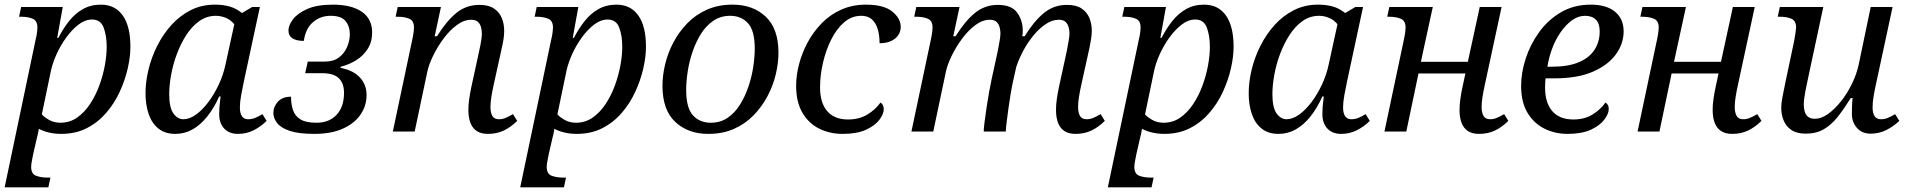

<svg xmlns="http://www.w3.org/2000/svg" viewBox="-27 -566 8211 826"><path d="M-7 240 126 -394Q131 -414 132.5 -428.5Q134 -443 134 -447Q134 -477 113.5 -485.5Q93 -494 64 -494H55L64 -536H243L219 -403H224Q244 -442 269.5 -474.5Q295 -507 329 -526.5Q363 -546 407 -546Q468 -546 501 -499.5Q534 -453 534 -365Q534 -322 522.5 -271.5Q511 -221 488 -171Q465 -121 429.5 -80Q394 -39 346 -14.5Q298 10 236 10Q208 10 183 4Q158 -2 140 -12Q139 -3 136 10Q133 23 130 35L116 96Q115 102 111 121.5Q107 141 107 152Q107 182 128 190Q149 198 177 198H190L181 240ZM233 -38Q273 -38 304.5 -60Q336 -82 360 -118Q384 -154 400 -197.5Q416 -241 424 -284.5Q432 -328 432 -365Q432 -412 419 -447Q406 -482 369 -482Q339 -482 310.5 -460Q282 -438 257.5 -404Q233 -370 216 -332Q199 -294 192 -261L153 -74Q162 -63 183.5 -50.5Q205 -38 233 -38Z M727 10Q683 10 654.5 -13Q626 -36 612.5 -75.5Q599 -115 599 -165Q599 -213 611.5 -265.5Q624 -318 649 -368Q674 -418 710 -458Q746 -498 793 -522Q840 -546 897 -546Q933 -546 961 -538Q989 -530 1014 -510L1058 -536H1091L1022 -215Q1016 -187 1010.5 -156.5Q1005 -126 1005 -104Q1005 -79 1014 -66Q1023 -53 1040 -53Q1056 -53 1070 -58.5Q1084 -64 1102 -75L1120 -46Q1095 -21 1064 -5.5Q1033 10 997 10Q959 10 937.5 -13Q916 -36 916 -75Q916 -90 917 -105Q918 -120 922 -151H916Q893 -100 864 -64Q835 -28 801 -9Q767 10 727 10ZM762 -53Q788 -53 816 -73Q844 -93 869.5 -127Q895 -161 914.5 -203Q934 -245 943 -288L988 -494L998 -438Q976 -474 951.5 -486Q927 -498 902 -498Q862 -498 830 -475Q798 -452 774 -414.5Q750 -377 733.5 -332.5Q717 -288 709 -243Q701 -198 701 -161Q701 -103 719 -78Q737 -53 762 -53Z M1325 10Q1258 10 1219.5 -3Q1181 -16 1165 -37Q1149 -58 1149 -80Q1149 -107 1168.5 -128.5Q1188 -150 1225 -150Q1225 -118 1233.5 -92.5Q1242 -67 1265.5 -52.5Q1289 -38 1335 -38Q1389 -38 1421 -72Q1453 -106 1453 -167Q1453 -207 1431 -229Q1409 -251 1360 -251H1286L1297 -301H1370Q1408 -301 1431.5 -319Q1455 -337 1466.5 -364.5Q1478 -392 1478 -418Q1478 -453 1459.5 -475.5Q1441 -498 1395 -498Q1352 -498 1320 -471Q1288 -444 1280 -390Q1249 -390 1231.5 -401Q1214 -412 1214 -435Q1214 -457 1233 -482.5Q1252 -508 1294 -527Q1336 -546 1405 -546Q1485 -546 1529.5 -515.5Q1574 -485 1574 -426Q1574 -386 1555 -356Q1536 -326 1505.5 -307Q1475 -288 1439 -279L1438 -274Q1492 -264 1521 -233Q1550 -202 1550 -157Q1550 -111 1524 -73Q1498 -35 1448 -12.5Q1398 10 1325 10Z M2072 10Q2043 10 2024.5 -2Q2006 -14 1997 -37Q1988 -60 1988 -93Q1988 -115 1991.5 -140Q1995 -165 2001 -193L2025 -303Q2034 -343 2040 -373Q2046 -403 2046 -422Q2046 -435 2042.5 -448.5Q2039 -462 2029.5 -471.5Q2020 -481 2000 -481Q1969 -481 1938 -458Q1907 -435 1880.5 -399Q1854 -363 1835.5 -324.5Q1817 -286 1811 -256L1757 0H1663L1748 -402Q1751 -416 1752.5 -429.5Q1754 -443 1754 -447Q1754 -477 1733.5 -485.5Q1713 -494 1684 -494H1675L1684 -536H1870L1843 -410H1853Q1894 -476 1936.5 -510.5Q1979 -545 2035 -545Q2075 -545 2098 -529.5Q2121 -514 2131.5 -489Q2142 -464 2142 -434Q2142 -409 2136 -379.5Q2130 -350 2124 -324L2097 -202Q2091 -175 2087 -150.5Q2083 -126 2083 -106Q2083 -82 2091 -67.5Q2099 -53 2120 -53Q2134 -53 2147.5 -58.5Q2161 -64 2180 -75L2198 -46Q2171 -19 2140.5 -4.5Q2110 10 2072 10Z M2211 240 2344 -394Q2349 -414 2350.5 -428.5Q2352 -443 2352 -447Q2352 -477 2331.5 -485.5Q2311 -494 2282 -494H2273L2282 -536H2461L2437 -403H2442Q2462 -442 2487.5 -474.5Q2513 -507 2547 -526.5Q2581 -546 2625 -546Q2686 -546 2719 -499.5Q2752 -453 2752 -365Q2752 -322 2740.5 -271.5Q2729 -221 2706 -171Q2683 -121 2647.5 -80Q2612 -39 2564 -14.5Q2516 10 2454 10Q2426 10 2401 4Q2376 -2 2358 -12Q2357 -3 2354 10Q2351 23 2348 35L2334 96Q2333 102 2329 121.5Q2325 141 2325 152Q2325 182 2346 190Q2367 198 2395 198H2408L2399 240ZM2451 -38Q2491 -38 2522.5 -60Q2554 -82 2578 -118Q2602 -154 2618 -197.5Q2634 -241 2642 -284.5Q2650 -328 2650 -365Q2650 -412 2637 -447Q2624 -482 2587 -482Q2557 -482 2528.5 -460Q2500 -438 2475.5 -404Q2451 -370 2434 -332Q2417 -294 2410 -261L2371 -74Q2380 -63 2401.5 -50.5Q2423 -38 2451 -38Z M3020 10Q2933 10 2878 -41.5Q2823 -93 2823 -197Q2823 -241 2834.5 -289.5Q2846 -338 2870 -383.5Q2894 -429 2930 -466Q2966 -503 3014.5 -524.5Q3063 -546 3125 -546Q3212 -546 3267 -494.5Q3322 -443 3322 -339Q3322 -295 3310.5 -246.5Q3299 -198 3275 -152.5Q3251 -107 3215 -70Q3179 -33 3130.5 -11.5Q3082 10 3020 10ZM3031 -38Q3072 -38 3103 -59Q3134 -80 3156 -115Q3178 -150 3192.5 -192.5Q3207 -235 3213.5 -278Q3220 -321 3220 -357Q3220 -434 3191 -466Q3162 -498 3114 -498Q3074 -498 3042.5 -477Q3011 -456 2989 -421Q2967 -386 2952.5 -343.5Q2938 -301 2931.5 -258Q2925 -215 2925 -179Q2925 -102 2954 -70Q2983 -38 3031 -38Z M3598 10Q3543 10 3497.5 -12.5Q3452 -35 3425 -81Q3398 -127 3398 -197Q3398 -241 3410.5 -289.5Q3423 -338 3447.5 -383.5Q3472 -429 3508 -466Q3544 -503 3592 -524.5Q3640 -546 3698 -546Q3775 -546 3811.5 -516.5Q3848 -487 3848 -450Q3848 -431 3837.5 -415Q3827 -399 3806.5 -389.5Q3786 -380 3757 -380Q3757 -416 3748.5 -442.5Q3740 -469 3723 -483.5Q3706 -498 3678 -498Q3637 -498 3604.5 -470Q3572 -442 3549 -396Q3526 -350 3513.5 -296Q3501 -242 3501 -190Q3501 -123 3532 -87.5Q3563 -52 3621 -52Q3669 -52 3704 -73Q3739 -94 3761 -125Q3767 -121 3771 -114Q3775 -107 3775 -97Q3775 -76 3756.5 -51Q3738 -26 3699 -8Q3660 10 3598 10Z M4600 10Q4571 10 4552.5 -2Q4534 -14 4525 -37Q4516 -60 4516 -93Q4516 -115 4519.5 -140Q4523 -165 4529 -193L4553 -303Q4558 -324 4562.5 -347Q4567 -370 4570.5 -390.5Q4574 -411 4574 -422Q4574 -435 4570.5 -448.5Q4567 -462 4557.5 -471.5Q4548 -481 4528 -481Q4499 -481 4470.5 -461.5Q4442 -442 4417 -411Q4392 -380 4373.5 -344.5Q4355 -309 4345 -278L4329 -206Q4326 -192 4321 -163Q4316 -134 4311.5 -100.5Q4307 -67 4303.5 -39Q4300 -11 4300 0H4205Q4205 -12 4208.5 -39.5Q4212 -67 4217 -101.5Q4222 -136 4228 -169Q4234 -202 4239 -225L4256 -303Q4261 -324 4265.5 -347Q4270 -370 4273.5 -390.5Q4277 -411 4277 -422Q4277 -435 4273.5 -448.5Q4270 -462 4260.5 -471.5Q4251 -481 4231 -481Q4200 -481 4169 -458Q4138 -435 4111.5 -399Q4085 -363 4066.5 -324.5Q4048 -286 4042 -256L3988 0H3894L3979 -402Q3982 -416 3983.5 -429.5Q3985 -443 3985 -447Q3985 -477 3964.5 -485.5Q3944 -494 3915 -494H3906L3915 -536H4101L4074 -410H4084Q4125 -476 4167.5 -510.5Q4210 -545 4266 -545Q4325 -545 4349 -511.5Q4373 -478 4373 -434Q4373 -428 4372.5 -422Q4372 -416 4371 -410H4381Q4422 -476 4464.5 -510.5Q4507 -545 4563 -545Q4603 -545 4626 -529.5Q4649 -514 4659.5 -489Q4670 -464 4670 -434Q4670 -418 4667 -398.5Q4664 -379 4660 -360Q4656 -341 4652 -324L4625 -202Q4619 -175 4615 -150.5Q4611 -126 4611 -106Q4611 -82 4619 -67.5Q4627 -53 4648 -53Q4662 -53 4675.5 -58.5Q4689 -64 4708 -75L4726 -46Q4699 -19 4668.5 -4.5Q4638 10 4600 10Z M4739 240 4872 -394Q4877 -414 4878.5 -428.5Q4880 -443 4880 -447Q4880 -477 4859.5 -485.5Q4839 -494 4810 -494H4801L4810 -536H4989L4965 -403H4970Q4990 -442 5015.5 -474.5Q5041 -507 5075 -526.5Q5109 -546 5153 -546Q5214 -546 5247 -499.5Q5280 -453 5280 -365Q5280 -322 5268.5 -271.5Q5257 -221 5234 -171Q5211 -121 5175.5 -80Q5140 -39 5092 -14.5Q5044 10 4982 10Q4954 10 4929 4Q4904 -2 4886 -12Q4885 -3 4882 10Q4879 23 4876 35L4862 96Q4861 102 4857 121.5Q4853 141 4853 152Q4853 182 4874 190Q4895 198 4923 198H4936L4927 240ZM4979 -38Q5019 -38 5050.5 -60Q5082 -82 5106 -118Q5130 -154 5146 -197.5Q5162 -241 5170 -284.5Q5178 -328 5178 -365Q5178 -412 5165 -447Q5152 -482 5115 -482Q5085 -482 5056.5 -460Q5028 -438 5003.5 -404Q4979 -370 4962 -332Q4945 -294 4938 -261L4899 -74Q4908 -63 4929.5 -50.5Q4951 -38 4979 -38Z M5473 10Q5429 10 5400.5 -13Q5372 -36 5358.5 -75.5Q5345 -115 5345 -165Q5345 -213 5357.5 -265.5Q5370 -318 5395 -368Q5420 -418 5456 -458Q5492 -498 5539 -522Q5586 -546 5643 -546Q5679 -546 5707 -538Q5735 -530 5760 -510L5804 -536H5837L5768 -215Q5762 -187 5756.5 -156.5Q5751 -126 5751 -104Q5751 -79 5760 -66Q5769 -53 5786 -53Q5802 -53 5816 -58.5Q5830 -64 5848 -75L5866 -46Q5841 -21 5810 -5.5Q5779 10 5743 10Q5705 10 5683.5 -13Q5662 -36 5662 -75Q5662 -90 5663 -105Q5664 -120 5668 -151H5662Q5639 -100 5610 -64Q5581 -28 5547 -9Q5513 10 5473 10ZM5508 -53Q5534 -53 5562 -73Q5590 -93 5615.5 -127Q5641 -161 5660.5 -203Q5680 -245 5689 -288L5734 -494L5744 -438Q5722 -474 5697.5 -486Q5673 -498 5648 -498Q5608 -498 5576 -475Q5544 -452 5520 -414.5Q5496 -377 5479.5 -332.5Q5463 -288 5455 -243Q5447 -198 5447 -161Q5447 -103 5465 -78Q5483 -53 5508 -53Z M6336 10Q6307 10 6288.5 -2Q6270 -14 6261 -37Q6252 -60 6252 -93Q6252 -115 6255.5 -140Q6259 -165 6265 -193L6284 -281L6308 -250H6046L6082 -281L6023 0H5929L6014 -402Q6017 -416 6018.5 -429.5Q6020 -443 6020 -447Q6020 -477 5999 -485.5Q5978 -494 5949 -494H5941L5950 -536H6137L6079 -269L6055 -300H6317L6281 -269L6339 -536H6433L6361 -202Q6355 -175 6351 -150.5Q6347 -126 6347 -106Q6347 -82 6355 -67.5Q6363 -53 6384 -53Q6398 -53 6411.5 -58.5Q6425 -64 6444 -75L6462 -46Q6435 -19 6404.5 -4.5Q6374 10 6336 10Z M6717 10Q6662 10 6616.5 -13Q6571 -36 6544 -81.5Q6517 -127 6517 -197Q6517 -253 6536.5 -313.5Q6556 -374 6594 -427Q6632 -480 6688 -513Q6744 -546 6817 -546Q6884 -546 6921 -515.5Q6958 -485 6958 -431Q6958 -378 6924.5 -332Q6891 -286 6825.5 -257.5Q6760 -229 6662 -229H6622Q6621 -219 6620.5 -208.5Q6620 -198 6620 -189Q6620 -124 6651 -88Q6682 -52 6742 -52Q6789 -52 6823.5 -73Q6858 -94 6880 -125Q6886 -121 6890 -114.5Q6894 -108 6894 -97Q6894 -77 6875 -51.5Q6856 -26 6817 -8Q6778 10 6717 10ZM6630 -279H6650Q6719 -279 6764.5 -298Q6810 -317 6832.5 -351.5Q6855 -386 6855 -431Q6855 -465 6838.5 -481.5Q6822 -498 6792 -498Q6762 -498 6735.5 -478.5Q6709 -459 6687 -427.5Q6665 -396 6650.5 -357Q6636 -318 6630 -279Z M7425 10Q7396 10 7377.5 -2Q7359 -14 7350 -37Q7341 -60 7341 -93Q7341 -115 7344.5 -140Q7348 -165 7354 -193L7373 -281L7397 -250H7135L7171 -281L7112 0H7018L7103 -402Q7106 -416 7107.5 -429.5Q7109 -443 7109 -447Q7109 -477 7088 -485.5Q7067 -494 7038 -494H7030L7039 -536H7226L7168 -269L7144 -300H7406L7370 -269L7428 -536H7522L7450 -202Q7444 -175 7440 -150.5Q7436 -126 7436 -106Q7436 -82 7444 -67.5Q7452 -53 7473 -53Q7487 -53 7500.5 -58.5Q7514 -64 7533 -75L7551 -46Q7524 -19 7493.5 -4.5Q7463 10 7425 10Z M7742 9Q7703 9 7680 -6.5Q7657 -22 7646.5 -47.5Q7636 -73 7636 -102Q7636 -121 7641.5 -149.5Q7647 -178 7654 -212L7691 -387Q7694 -401 7697 -422Q7700 -443 7700 -447Q7700 -477 7679.5 -485.5Q7659 -494 7630 -494H7621L7630 -536H7817L7753 -237Q7747 -210 7740 -174Q7733 -138 7733 -116Q7733 -100 7737 -86Q7741 -72 7751.5 -63.5Q7762 -55 7781 -55Q7808 -55 7837 -75.5Q7866 -96 7893 -130Q7920 -164 7940 -205Q7960 -246 7969 -287L8021 -536H8115L8046 -215Q8039 -184 8034 -155.5Q8029 -127 8029 -104Q8029 -79 8038 -66Q8047 -53 8064 -53Q8080 -53 8094 -58.5Q8108 -64 8126 -75L8144 -46Q8119 -22 8088 -6.5Q8057 9 8021 9Q7983 9 7961.5 -16Q7940 -41 7940 -75Q7940 -89 7940.5 -107Q7941 -125 7943 -144H7935Q7907 -99 7880 -64.5Q7853 -30 7820 -10.5Q7787 9 7742 9Z"/></svg>

Font: Noto Serif
Style: Italic
Weight: 400
Italic angle: -12°
Designer: Monotype Design Team
Foundry: Monotype Imaging Inc.
Version: Version 2.013